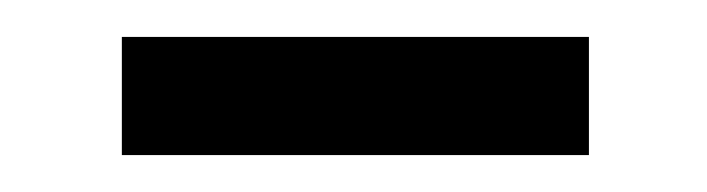

<svg xmlns="http://www.w3.org/2000/svg" viewBox="-20 -331 383 104"><path d="M46 -247V-311H299V-247Z"/></svg>

Font: Source Han Sans SC Normal
Style: Regular
Weight: 350
Designer: Ryoko NISHIZUKA 西塚涼子 (kana, bopomofo & ideographs); Paul D. Hunt (Latin, Greek & Cyrillic); Sandoll Communications 산돌커뮤니
Foundry: Adobe
Version: Version 2.004;hotconv 1.0.118;makeotfexe 2.5.65603